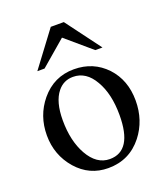

<svg xmlns="http://www.w3.org/2000/svg" viewBox="-133 -797 787 905"><g transform="rotate(-20 260.5 -344.5)"><path d="M255.4 15.1Q161.1 15.1 97.7 -57.1Q34.7 -129.9 34.7 -228.5Q34.7 -327.1 94.7 -399.9Q159.7 -478.5 260.3 -478.5Q357.4 -478.5 421.9 -410.6Q484.4 -343.3 484.4 -240.7Q484.4 -141.1 427.2 -67.9Q361.8 15.1 255.4 15.1ZM276.4 -22.5Q389.6 -22.5 389.6 -202.6Q389.6 -309.1 349.6 -377Q310.1 -446.3 244.1 -446.3Q196.8 -446.3 167 -409.2Q129.4 -362.8 129.4 -270Q129.4 -166.5 168.9 -96.2Q210.4 -22.5 276.4 -22.5ZM96.2 -528.8 227.1 -703.6H292.5L422.9 -528.8H386.7L259.3 -637.7L132.3 -528.8Z"/></g></svg>

Font: Nuosu SIL
Style: Regular
Weight: 400
Designer: Peter Constable, Alex Kotlar, Peter Martin
Foundry: SIL International
Version: Version 2.300